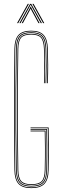

<svg xmlns="http://www.w3.org/2000/svg" viewBox="-20 -963 314 988"><path d="M141.2 5Q95.5 5 75.2 -16.8Q55 -38.5 54.2 -88Q52.8 -199.5 52.2 -299.8Q51.8 -400 52.2 -500.2Q52.8 -600.5 54.2 -712Q55 -761.5 75.1 -783.2Q95.2 -805 140.2 -805Q184.5 -805 204.6 -783.2Q224.8 -761.5 226.2 -712Q227.5 -669.8 227.8 -629.1Q228 -588.5 226.2 -535H222.2Q223.8 -582.2 223.8 -623.6Q223.8 -665 222.2 -712Q220.8 -760 201.9 -780.5Q183 -801 140.2 -801Q96.8 -801 77.9 -780.5Q59 -760 58.2 -712Q56.8 -600.5 56.2 -500.2Q55.8 -400 56.2 -299.8Q56.8 -199.5 58.2 -88Q59 -40 78 -19.5Q97 1 141.2 1Q186.2 1 205.9 -19.5Q225.5 -40 226.2 -88Q227.2 -142.5 227.4 -180.9Q227.5 -219.2 227.1 -248.2Q226.8 -277.2 226.2 -303H137.2V-307H230.2Q231 -272.5 231.4 -221.9Q231.8 -171.2 230.2 -88Q229.5 -38.5 208.6 -16.8Q187.8 5 141.2 5ZM141.2 -3Q99.2 -3 81.1 -22.2Q63 -41.5 62.2 -88Q60.2 -199.5 59.6 -299.8Q59 -400 59.6 -500.2Q60.2 -600.5 62.2 -712Q63 -758.5 80.6 -777.8Q98.2 -797 140.2 -797Q181.5 -797 199.1 -777.8Q216.8 -758.5 218.2 -712Q219.8 -664.8 219.8 -623.5Q219.8 -582.2 218.2 -535H214.2Q215.8 -582.2 215.8 -623.5Q215.8 -664.8 214.2 -712Q212.8 -756.2 196 -774.6Q179.2 -793 140.2 -793Q100.5 -793 83.8 -774.6Q67 -756.2 66.2 -712Q64.2 -600.5 63.6 -500.2Q63 -400 63.6 -299.8Q64.2 -199.5 66.2 -88Q67 -43.8 83.9 -25.4Q100.8 -7 141.2 -7Q182.5 -7 200 -25.4Q217.5 -43.8 218.2 -88Q219.8 -165 219.4 -211Q219 -257 218.2 -295H137.2V-299H222.2Q223 -265.2 223.4 -216Q223.8 -166.8 222.2 -88Q221.5 -41.5 203.1 -22.2Q184.8 -3 141.2 -3ZM141.2 -11Q102.2 -11 86.6 -28.1Q71 -45.2 70.2 -88Q68.2 -199.5 67.6 -299.8Q67 -400 67.6 -500.2Q68.2 -600.5 70.2 -712Q71 -754.8 86.5 -771.9Q102 -789 140.2 -789Q177.8 -789 193.2 -771.9Q208.8 -754.8 210.2 -712Q211.8 -664.8 211.8 -623.5Q211.8 -582.2 210.2 -535H206.2Q207.2 -566.5 207.6 -595Q208 -623.5 207.6 -651.8Q207.2 -680 206.2 -711Q204.8 -753 190.5 -769Q176.2 -785 140.2 -785Q103.5 -785 89.2 -769.1Q75 -753.2 74.2 -712Q72.2 -600.5 71.6 -500.2Q71 -400 71.6 -299.8Q72.2 -199.5 74.2 -88Q75 -46.8 89.8 -30.9Q104.5 -15 141.2 -15Q179.5 -15 194.5 -30.9Q209.5 -46.8 210.2 -88Q211.8 -160.5 211.4 -205.2Q211 -250 210.2 -287H137.2V-291H214.2Q215 -258 215.4 -210.1Q215.8 -162.2 214.2 -88Q213.5 -45.2 197.2 -28.1Q181 -11 141.2 -11ZM67.8 -844 122.8 -943H128.8L73.8 -844ZM79.8 -844 134.8 -943H140.8L195.8 -844H189.8L142.8 -929.2L138.8 -937.5H136.8L132.8 -929.2L85.8 -844ZM91.8 -844 131.8 -917.8 136.8 -928.8H138.8L143.8 -917.8L183.8 -844H177.8L140.2 -913.2L138.8 -918H136.8L135.2 -913.2L97.8 -844ZM201.8 -844 146.8 -943H152.8L207.8 -844Z"/></svg>

Font: Big Shoulders Inline Thin
Style: Regular
Weight: 100
Designer: Patric King
Foundry: XO Type Co
Version: Version 2.002